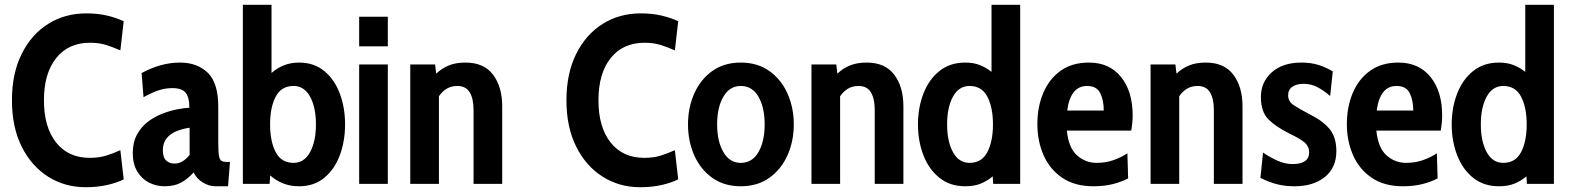

<svg xmlns="http://www.w3.org/2000/svg" viewBox="-20 -770 6577 804"><path d="M339 14Q251.5 14 181.5 -30.2Q111.5 -74.5 70.8 -156Q30 -237.5 30 -350Q30 -462.5 70.8 -544.2Q111.5 -626 181.8 -670Q252 -714 341 -714Q389 -714 428.2 -704.8Q467.5 -695.5 498 -681L484 -559Q453.5 -572.5 424 -581.8Q394.5 -591 357 -591Q266.5 -591 215.2 -526.8Q164 -462.5 164 -350Q164 -237.5 215 -173.2Q266 -109 356 -109Q394.5 -109 424 -118.2Q453.5 -127.5 484 -141L498 -19Q468 -4 427.2 5Q386.5 14 339 14Z M669 10Q634 10 603.8 -5.5Q573.5 -21 554.8 -52Q536 -83 536 -129Q536 -174 553.5 -206.2Q571 -238.5 599.2 -260Q627.5 -281.5 659.8 -294Q692 -306.5 722.2 -312.2Q752.5 -318 773 -319Q773 -362 757.5 -381.5Q742 -401 702 -401Q670.5 -401 642 -391Q613.5 -381 581 -363L573 -464Q653.5 -508 734 -508Q805.5 -508 849.8 -465.5Q894 -423 894 -323V-172Q894 -134.5 897 -117.8Q900 -101 907.2 -96.5Q914.5 -92 927 -92H943L935 10H882Q855 10 829 -6Q803 -22 791 -48Q766.5 -21 738.5 -5.5Q710.5 10 669 10ZM710 -85Q729 -85 744.5 -94.5Q760 -104 774 -121V-235Q746 -231.5 720.2 -221.2Q694.5 -211 678.2 -191.5Q662 -172 662 -141Q662 -110.5 676 -97.8Q690 -85 710 -85Z M1232 10Q1195.5 10 1165.5 -2Q1135.5 -14 1111.5 -35.5L1109 0H997V-750H1117V-464.5Q1139.5 -484.5 1168.2 -496.2Q1197 -508 1232 -508Q1295 -508 1338 -472.5Q1381 -437 1403 -378Q1425 -319 1425 -249Q1425 -179 1403 -120Q1381 -61 1338 -25.5Q1295 10 1232 10ZM1209 -88Q1254 -88 1278.5 -133Q1303 -178 1303 -249Q1303 -320.5 1278.5 -365.2Q1254 -410 1209 -410Q1158 -410 1134.5 -365.2Q1111 -320.5 1111 -249Q1111 -178 1134.5 -133Q1158 -88 1209 -88Z M1484 -576V-700H1604V-576ZM1484 0V-500H1604V0Z M1698 0V-500H1802L1806.5 -461.5Q1830 -484 1859.5 -496Q1889 -508 1929 -508Q2006.5 -508 2044.8 -457Q2083 -406 2083 -325V0H1963V-309Q1963 -356.5 1947 -383.2Q1931 -410 1895 -410Q1870 -410 1851 -398.8Q1832 -387.5 1818 -367V0Z M2661 14Q2573.5 14 2503.5 -30.2Q2433.5 -74.5 2392.8 -156Q2352 -237.5 2352 -350Q2352 -462.5 2392.8 -544.2Q2433.5 -626 2503.8 -670Q2574 -714 2663 -714Q2711 -714 2750.2 -704.8Q2789.5 -695.5 2820 -681L2806 -559Q2775.5 -572.5 2746 -581.8Q2716.5 -591 2679 -591Q2588.5 -591 2537.2 -526.8Q2486 -462.5 2486 -350Q2486 -237.5 2537 -173.2Q2588 -109 2678 -109Q2716.5 -109 2746 -118.2Q2775.5 -127.5 2806 -141L2820 -19Q2790 -4 2749.2 5Q2708.5 14 2661 14Z M3082 10Q3012 10 2962.5 -25.5Q2913 -61 2887 -120Q2861 -179 2861 -249Q2861 -319 2887 -378Q2913 -437 2962.5 -472.5Q3012 -508 3082 -508Q3152 -508 3201.8 -472.5Q3251.5 -437 3277.8 -378Q3304 -319 3304 -249Q3304 -179 3277.8 -120Q3251.5 -61 3201.8 -25.5Q3152 10 3082 10ZM3082 -88Q3130 -88 3156 -133Q3182 -178 3182 -249Q3182 -320.5 3156 -365.2Q3130 -410 3082 -410Q3035.5 -410 3009.2 -365.2Q2983 -320.5 2983 -249Q2983 -178 3009.2 -133Q3035.5 -88 3082 -88Z M3378 0V-500H3482L3486.5 -461.5Q3510 -484 3539.5 -496Q3569 -508 3609 -508Q3686.5 -508 3724.8 -457Q3763 -406 3763 -325V0H3643V-309Q3643 -356.5 3627 -383.2Q3611 -410 3575 -410Q3550 -410 3531 -398.8Q3512 -387.5 3498 -367V0Z M4022 10Q3958 10 3913.8 -25.5Q3869.5 -61 3846.8 -120Q3824 -179 3824 -249Q3824 -319 3846.8 -378Q3869.5 -437 3913.8 -472.5Q3958 -508 4022 -508Q4057 -508 4083.8 -497.2Q4110.5 -486.5 4132 -469V-750H4252V0H4139L4137 -31.5Q4113.5 -12 4086.5 -1Q4059.5 10 4022 10ZM4040 -88Q4091 -88 4114.5 -133Q4138 -178 4138 -249Q4138 -320.5 4114.5 -365.2Q4091 -410 4040 -410Q3995 -410 3970.5 -365.2Q3946 -320.5 3946 -249Q3946 -178 3970.5 -133Q3995 -88 4040 -88Z M4559 10Q4480 10 4427.8 -25.8Q4375.5 -61.5 4349.8 -120.5Q4324 -179.5 4324 -250Q4324 -322.5 4348.8 -381Q4373.5 -439.5 4421.5 -473.8Q4469.5 -508 4540 -508Q4625.5 -508 4674.2 -447.8Q4723 -387.5 4723 -287Q4723 -257.5 4717 -223H4447.5Q4454.5 -151.5 4489.8 -119.8Q4525 -88 4572 -88Q4610.5 -88 4642.8 -99.5Q4675 -111 4701 -128L4704 -23Q4678 -9 4641.5 0.5Q4605 10 4559 10ZM4449 -307H4602Q4602 -350 4587.2 -380Q4572.5 -410 4532 -410Q4462.5 -410 4449 -307Z M4798 0V-500H4902L4906.5 -461.5Q4930 -484 4959.5 -496Q4989 -508 5029 -508Q5106.5 -508 5144.8 -457Q5183 -406 5183 -325V0H5063V-309Q5063 -356.5 5047 -383.2Q5031 -410 4995 -410Q4970 -410 4951 -398.8Q4932 -387.5 4918 -367V0Z M5401 10Q5359 10 5325.5 1Q5292 -8 5258 -25L5269 -131Q5300 -110 5331 -96.5Q5362 -83 5392 -83Q5462 -83 5462 -132Q5462 -156 5444.8 -171.8Q5427.5 -187.5 5381 -210Q5324 -238 5292 -269.8Q5260 -301.5 5260 -363Q5260 -427 5305.8 -467.5Q5351.5 -508 5430 -508Q5470 -508 5502 -497.8Q5534 -487.5 5561 -471L5550 -368Q5524 -390.5 5497.2 -404.8Q5470.5 -419 5438 -419Q5409.5 -419 5391.8 -406.8Q5374 -394.5 5374 -371Q5374 -345.5 5396.5 -330.2Q5419 -315 5467 -290Q5520.5 -263 5548.2 -229Q5576 -195 5576 -137Q5576 -68 5528 -29Q5480 10 5401 10Z M5855 10Q5776 10 5723.8 -25.8Q5671.5 -61.5 5645.8 -120.5Q5620 -179.5 5620 -250Q5620 -322.5 5644.8 -381Q5669.5 -439.5 5717.5 -473.8Q5765.5 -508 5836 -508Q5921.5 -508 5970.2 -447.8Q6019 -387.5 6019 -287Q6019 -257.5 6013 -223H5743.5Q5750.5 -151.5 5785.8 -119.8Q5821 -88 5868 -88Q5906.5 -88 5938.8 -99.5Q5971 -111 5997 -128L6000 -23Q5974 -9 5937.5 0.5Q5901 10 5855 10ZM5745 -307H5898Q5898 -350 5883.2 -380Q5868.5 -410 5828 -410Q5758.5 -410 5745 -307Z M6257 10Q6193 10 6148.8 -25.5Q6104.5 -61 6081.8 -120Q6059 -179 6059 -249Q6059 -319 6081.8 -378Q6104.5 -437 6148.8 -472.5Q6193 -508 6257 -508Q6292 -508 6318.8 -497.2Q6345.5 -486.5 6367 -469V-750H6487V0H6374L6372 -31.5Q6348.5 -12 6321.5 -1Q6294.5 10 6257 10ZM6275 -88Q6326 -88 6349.5 -133Q6373 -178 6373 -249Q6373 -320.5 6349.5 -365.2Q6326 -410 6275 -410Q6230 -410 6205.5 -365.2Q6181 -320.5 6181 -249Q6181 -178 6205.5 -133Q6230 -88 6275 -88Z"/></svg>

Font: Cabin Condensed
Style: Bold
Weight: 700
Width: 3
Designer: Pablo Impallari
Foundry: Pablo Impallari. http://www.impallari.com Igino Marini. http://www.ikern.com
Version: Version 3.001; ttfautohint (v1.8.3)